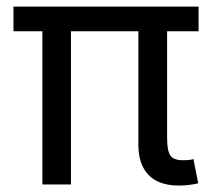

<svg xmlns="http://www.w3.org/2000/svg" viewBox="-20 -561 646 584"><path d="M524.9 3.4Q462.4 3.4 431.6 -29.1Q400.9 -61.5 400.9 -120.1V-514.2H488.3V-140.1Q488.3 -103.5 497.8 -88.6Q507.3 -73.7 535.6 -73.7Q548.3 -73.7 555.2 -74.5Q562 -75.2 568.4 -77.1L583 -3.4Q572.8 -1 557.6 1.2Q542.5 3.4 524.9 3.4ZM108.9 0V-514.2H195.8V0ZM21 -465.8V-541H584V-465.8Z"/></svg>

Font: Inter 17pt
Style: Regular
Weight: 400
Version: Version 4.001;git-66647c0bb